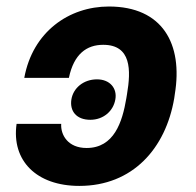

<svg xmlns="http://www.w3.org/2000/svg" viewBox="-20 -573 615 602"><path d="M171.9 -184.7H32C15.6 -69.2 94.5 9.9 228.7 9.9C396 9.9 499.6 -107.6 526.3 -264.9L528.1 -277.7C554.3 -435.7 489.3 -552.6 321.4 -552.6C196.4 -552.6 82.4 -473.4 56.1 -328.8H196C211.6 -404.1 252.1 -432.5 303.6 -432.5C392 -432.5 391 -353 378.2 -277.7L376.1 -264.9C363.6 -190.3 337.7 -109 251.4 -109C192.5 -109 169.7 -150.6 171.9 -184.7ZM203.8 -261C198.2 -224.4 219.8 -197.4 263.1 -197.4C304 -197.4 335.2 -224.4 341.6 -261C348 -295.8 324.9 -324.2 284.1 -324.2C241.8 -324.2 209.5 -296.9 203.8 -261Z"/></svg>

Font: Margiela Sans
Style: Bold Italic
Weight: 700
Italic angle: -9.39999°
Designer: Stefan Endress, Andreas Faust
Version: Version 1.100;FEAKit 1.0